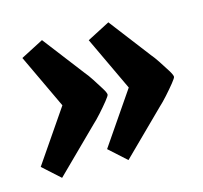

<svg xmlns="http://www.w3.org/2000/svg" viewBox="-66 -488 532 503"><g transform="rotate(-15 199.5 -237.0)"><path d="M224.6 -56 177.9 -98.2 274.5 -239.4 205.3 -386.2 267 -418.2 352.9 -305.9Q359.9 -297.9 369.8 -282.9Q379.7 -267.8 388 -254.5Q396.3 -241.2 396.3 -236Q396.3 -233 386.2 -220.4Q376 -207.8 363 -193.3Q350 -178.8 340 -169.8ZM44.6 -56 -2.1 -98.2 94.5 -239.4 25.3 -386.2 87 -418.2 173.1 -305.9Q180.1 -297.9 189.9 -282.9Q199.7 -267.8 207.9 -254.5Q216.2 -241.2 216.2 -236Q216.2 -233 206.1 -220.4Q196 -207.8 183 -193.3Q170 -178.8 160 -169.8Z"/></g></svg>

Font: Faustina Light
Style: Italic
Weight: 300
Italic angle: -8°
Designer: Alfonso Garcia
Foundry: http://www.omnibus-type.com
Version: Version 1.200